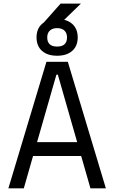

<svg xmlns="http://www.w3.org/2000/svg" viewBox="-20 -1032 626 1052"><path d="M203.6 -890.1 312 -1012.2H423.3L297.4 -890.1ZM25.9 0 234.4 -693.4H351.6L560.1 0H475.6L424.8 -177.2H161.1L110.4 0ZM183.1 -253.4H402.8L296.9 -623H289.1ZM293 -726.6Q240.2 -726.6 210.2 -753.2Q180.2 -779.8 180.2 -827.1Q180.2 -874.5 210.2 -901.1Q240.2 -927.7 293 -927.7Q345.7 -927.7 375.7 -901.1Q405.8 -874.5 405.8 -827.1Q405.8 -779.8 375.7 -753.2Q345.7 -726.6 293 -726.6ZM293 -776.9Q347.2 -776.9 347.2 -827.1Q347.2 -851.1 333 -864.5Q318.8 -877.9 293 -877.9Q267.6 -877.9 253.2 -864.5Q238.8 -851.1 238.8 -827.1Q238.8 -776.9 293 -776.9Z"/></svg>

Font: CaskaydiaMono NF SemiLight
Style: Regular
Weight: 350
Designer: Aaron Bell
Foundry: Saja Typeworks
Version: Version 2111.001; ttfautohint (v1.8.4);Nerd Fonts 3.1.1